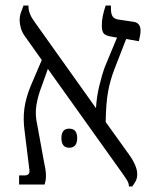

<svg xmlns="http://www.w3.org/2000/svg" viewBox="-20 -667 566 694"><path d="M49 0V-33H69Q90 -33 86 -55L69 -193Q63 -236 68 -274Q73 -312 90 -354L131 -450L75 -529Q60 -548 55.5 -565Q51 -582 51 -592Q51 -609 55.5 -621.5Q60 -634 65 -647H83V-642Q83 -617 107 -585L327 -276Q329 -315 338.5 -355Q348 -395 359 -425L403 -531L381 -535Q362 -538 355 -546Q348 -554 348 -576Q348 -606 362 -647H381V-636Q381 -616 387.5 -607Q394 -598 410 -596L464 -588Q488 -584 488 -556Q488 -548 486.5 -540Q485 -532 482 -518L436 -526L394 -418Q378 -377 370.5 -335Q363 -293 362 -226L446 -109Q476 -67 476 -38Q476 -22 470 -11.5Q464 -1 458 7H446Q446 -4 440 -14Q434 -24 422 -41L153 -418L132 -359Q117 -321 111.5 -286.5Q106 -252 115 -214L139 -82Q145 -57 146 -37Q147 -17 141 0ZM202 -168Q202 -202 230 -202Q259 -202 259 -168Q259 -133 230 -133Q202 -133 202 -168Z"/></svg>

Font: Noto Serif Hebrew SemiCondensed Light
Style: Regular
Weight: 300
Width: 4
Designer: Monotype Design Team
Foundry: Monotype Imaging Inc.
Version: Version 2.004; ttfautohint (v1.8.4.7-5d5b)